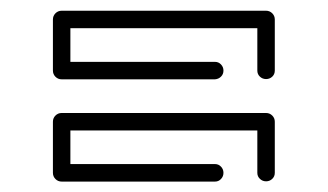

<svg xmlns="http://www.w3.org/2000/svg" viewBox="-20 -539 623 365"><path d="M388.7 -193.8H97.2Q90.3 -193.8 85.4 -198.7Q80.6 -203.6 80.6 -210.4V-307.6Q80.6 -314.5 85.4 -319.3Q90.3 -324.2 97.2 -324.2H485.8Q492.7 -324.2 497.6 -319.3Q502.4 -314.5 502.4 -307.6V-210.4Q502.4 -203.6 497.6 -199Q492.7 -194.3 485.8 -194.3Q479 -194.3 474.1 -199Q469.2 -203.6 469.2 -210.4V-291H113.8V-227.1H388.7Q395.5 -227.1 400.1 -222.2Q404.8 -217.3 404.8 -210.4Q404.8 -203.6 400.1 -198.7Q395.5 -193.8 388.7 -193.8ZM388.7 -388.2H97.2Q90.3 -388.2 85.4 -393.1Q80.6 -397.9 80.6 -404.8V-502Q80.6 -508.8 85.4 -513.7Q90.3 -518.6 97.2 -518.6H485.8Q492.7 -518.6 497.6 -513.7Q502.4 -508.8 502.4 -502V-404.8Q502.4 -397.9 497.6 -393.3Q492.7 -388.7 485.8 -388.7Q479 -388.7 474.1 -393.3Q469.2 -397.9 469.2 -404.8V-485.4H113.8V-421.4H388.7Q395.5 -421.4 400.1 -416.5Q404.8 -411.6 404.8 -404.8Q404.8 -397.9 400.1 -393.3Q395.5 -388.7 388.7 -388.2Z"/></svg>

Font: Neon Sans
Style: Regular
Weight: 400
Designer: GGBot
Version: 0.80